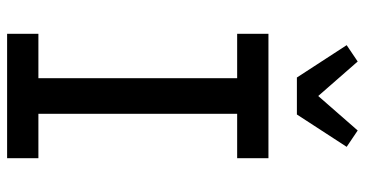

<svg xmlns="http://www.w3.org/2000/svg" viewBox="-263 -763 1026 540"><g transform="rotate(90 250.0 -493.0)"><path d="M75 0V-88H200V-647H75V-735H425V-647H300V-88H425V0ZM198 -815 107 -955 153 -986 250 -875 347 -986 393 -955 302 -815Z"/></g></svg>

Font: Iosevka Curly Slab Semibold
Style: Regular
Weight: 600
Monospace: yes
Designer: Belleve Invis
Foundry: Belleve Invis
Version: Version 22.1.2; ttfautohint (v1.8.4)